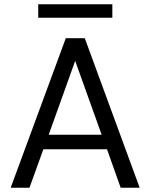

<svg xmlns="http://www.w3.org/2000/svg" viewBox="-20 -879 704 899"><path d="M30 0 288 -700H377L634 0H545L481 -180H183L118 0ZM208 -248H456L332 -594ZM159 -796V-859H506V-796Z"/></svg>

Font: Firefly Display
Style: Regular
Weight: 400
Designer: Colophon Foundry, Jonny Pinhorn
Foundry: Colophon Foundry
Version: Version 1.200; ttfautohint (v1.8.3)